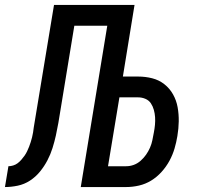

<svg xmlns="http://www.w3.org/2000/svg" viewBox="-55 -755 825 775"><path d="M-35 0 -21 -84Q-12 -84 -2 -87Q8 -90 16 -96Q24 -102 31 -110Q38 -118 44 -126.5Q50 -135 54.5 -144.5Q59 -154 62.5 -163Q66 -172 69 -181.5Q72 -191 74.5 -201Q77 -211 78.5 -220.5Q80 -230 81 -239L163 -735H488L441 -446H503Q532 -446 559.5 -439Q587 -432 608.5 -415Q630 -398 643.5 -374Q657 -350 662 -322Q667 -294 666.5 -265Q666 -236 661 -206Q657 -181 649.5 -155.5Q642 -130 629 -106Q616 -82 597 -61Q578 -40 555 -26Q532 -12 506 -6Q480 0 454 0H271L378 -651H245L189 -310Q185 -284 180.5 -258.5Q176 -233 170.5 -208Q165 -183 157 -157.5Q149 -132 136.5 -108Q124 -84 106.5 -62.5Q89 -41 66 -26Q43 -11 16.5 -5.5Q-10 0 -35 0ZM454 -84Q470 -84 485 -89.5Q500 -95 512.5 -106Q525 -117 534.5 -130.5Q544 -144 550.5 -159Q557 -174 560 -189Q563 -204 566 -220Q569 -235 570.5 -251Q572 -267 571 -282Q570 -297 566 -311.5Q562 -326 554 -338Q546 -350 532 -356Q518 -362 503 -362H427L381 -84Z"/></svg>

Font: Iosevka Custom Medium Oblique
Style: Regular
Weight: 500
Italic angle: -9°
Designer: Belleve Invis
Foundry: Belleve Invis
Version: Version 27.0.1